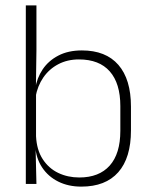

<svg xmlns="http://www.w3.org/2000/svg" viewBox="-20 -684 562 714"><path d="M282.5 10Q234 10 196.5 -8.8Q159 -27.5 136.5 -61.5Q114 -95.5 111 -141H98L114 -177.5Q116.5 -126.5 138.8 -92.2Q161 -58 196.5 -41Q232 -24 275 -24Q348.5 -24 388 -68.2Q427.5 -112.5 427.5 -197.5V-289.5Q427.5 -374 388.2 -418.5Q349 -463 273.5 -463Q230.5 -463 196.8 -445.2Q163 -427.5 141.2 -396Q119.5 -364.5 112 -322.5L99.5 -354H111Q117 -393.5 138.5 -425.8Q160 -458 196.8 -477.2Q233.5 -496.5 284.5 -496.5Q373.5 -496.5 420.2 -442.8Q467 -389 467 -287.5V-199Q467 -97 419.8 -43.5Q372.5 10 282.5 10ZM115.5 0H76V-664H115.5V-497.5L113.5 -358.5L114 -347V-140L112.5 -126.5Z"/></svg>

Font: Anek Devanagari ExtraLight
Style: Regular
Weight: 250
Designer: Kailash Malviya (Devanagari) & Yesha Goshar (Latin)
Foundry: Ek Type
Version: Version 1.003